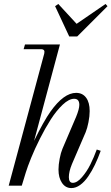

<svg xmlns="http://www.w3.org/2000/svg" viewBox="-20 -936 562 968"><path d="M282.2 -711.9 151.9 -226.1Q200.2 -325.2 234.9 -374Q301.8 -467.8 363.8 -467.8Q396 -467.8 414.1 -443.6Q432.1 -419.4 432.1 -376Q432.1 -350.1 426 -319.6Q419.9 -289.1 412.1 -270L342.8 -108.9Q327.1 -70.8 327.1 -43Q327.1 -14.2 347.2 -14.2Q368.7 -14.2 393.3 -42.7Q418 -71.3 435.8 -107.2Q453.6 -143.1 467.8 -182.1L487.8 -175.8Q474.1 -137.7 458.7 -105.7Q443.4 -73.7 424.6 -46.4Q405.8 -19 384 -3.4Q362.3 12.2 339.8 12.2Q310.1 12.2 292.5 -13.9Q274.9 -40 274.9 -81.1Q274.9 -105.5 280.8 -136Q286.6 -166.5 294.9 -186L363.8 -347.2Q379.9 -386.7 379.9 -407.2Q379.9 -438 354 -438Q327.6 -438 295.9 -408Q264.2 -377.9 235.8 -333.5Q207.5 -289.1 181.2 -236.6Q154.8 -184.1 137 -139.9Q119.1 -95.7 109.9 -65.9L89.8 0H23.9L203.1 -666Q208.5 -688 187 -688H99.1L106 -711.9ZM329.1 -752 257.8 -904.8 273.9 -916 366.2 -815.9 512.2 -916 522 -904.8 369.1 -752Z"/></svg>

Font: Flanker Steampunk
Style: Italic
Weight: 400
Italic angle: -12°
Designer: Alexey Kryukov, Leonardo Di Lena
Foundry: Alexey Kryukov, Leonardo Di Lena
Version: 1.210